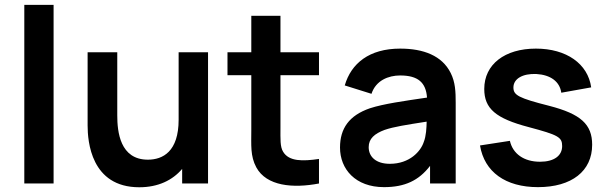

<svg xmlns="http://www.w3.org/2000/svg" viewBox="-20 -755 2496 790"><path d="M200.5 0V-735H80V0Z M715 -262.5C715 -131.5 650 -98 588.5 -98C473.5 -98 462.5 -213.5 462.5 -280V-540H340.5V-238.5C340.5 -174.5 354 15.5 553 15.5C631 15.5 690 -13.5 729.5 -60V0H836V-540H715Z M1292.5 -445.5V-540H1134V-690H1014V-540H916V-445.5H1014V-220.5C1014 -158.5 1009.5 -113 1034.5 -66.5C1076.5 11 1185.5 20.5 1292.5 0V-101C1225 -91 1169 -90.5 1145 -130.5C1132 -151 1134 -184.5 1134 -227.5V-445.5Z M1834.5 -454.5C1799 -526 1722.5 -555 1626.5 -555C1499.5 -555 1425 -494.5 1398.5 -403.5L1508.5 -369C1526.5 -424 1578 -444.5 1626.5 -444.5C1700 -444.5 1732.5 -415.5 1737 -353.5C1642.5 -339.5 1559 -328 1502 -309.5C1416.5 -280 1379 -226.5 1379 -148C1379 -59 1442.5 15 1560 15C1646 15 1703.5 -12.5 1749.5 -72.5V0H1855V-331.5C1855 -378 1853.5 -416.5 1834.5 -454.5ZM1723.5 -170.5C1711.5 -133 1666 -81 1584 -81C1527 -81 1497 -110 1497 -149.5C1497 -184.5 1521 -205 1562.5 -220.5C1600.5 -233.5 1649.5 -241 1735.5 -254.5C1735 -229.5 1733.5 -195 1723.5 -170.5Z M2193.5 15C2332.5 15 2416.5 -51 2416.5 -159.5C2416.5 -243.5 2369.5 -286 2240 -319.5C2113.5 -351.5 2092.5 -363.5 2092.5 -395C2092.5 -431 2130.5 -453 2187 -450.5C2245.5 -447 2283 -419.5 2289.5 -373.5L2412.5 -395.5C2399 -492.5 2311 -555 2185 -555C2056.5 -555 1972.5 -490 1972.5 -389C1972.5 -308 2020 -267.5 2155.5 -232C2277.5 -199.5 2293 -190.5 2293 -154C2293 -114 2259.5 -89.5 2202 -89.5C2136 -89.5 2090 -122 2078 -175.5L1955 -156.5C1973 -47.5 2060 15 2193.5 15Z"/></svg>

Font: Hauora
Style: Bold
Weight: 700
Designer: Wayne Shih
Foundry: WCYS
Version: Version 1.001;hotconv 1.0.109;makeotfexe 2.5.65596